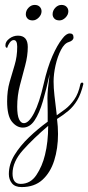

<svg xmlns="http://www.w3.org/2000/svg" viewBox="-20 -514 359 781"><path d="M68 247Q41 247 28.5 231.5Q16 216 16 194Q16 154 39 116.5Q62 79 98 44.5Q134 10 174 -19V-58Q174 -77 173.5 -91Q173 -105 173 -115Q173 -146 182 -213Q169 -152 154.5 -102.5Q140 -53 120.5 -24Q101 5 73 5Q48 5 28.5 -19Q9 -43 9 -102Q9 -145 19 -180Q29 -215 39.5 -249.5Q50 -284 50 -324Q50 -351 36 -351Q27 -351 19.5 -340.5Q12 -330 9 -319Q8 -319 5 -321Q2 -323 2 -330Q2 -345 18 -357Q34 -369 53 -369Q93 -369 93 -323Q93 -287 82.5 -248Q72 -209 61 -167Q50 -125 50 -80Q50 -45 57.5 -29Q65 -13 77 -13Q97 -13 118.5 -54Q140 -95 158 -174Q173 -240 193 -285.5Q213 -331 233 -356Q249 -378 264 -378Q279 -378 279 -362Q279 -349 260 -343Q242 -338 228 -311Q214 -284 206 -248.5Q198 -213 198 -182Q198 -157 201.5 -125.5Q205 -94 208 -70.5Q211 -47 211 -45Q227 -56 246 -70.5Q265 -85 282 -109Q299 -133 307 -172Q309 -178 314 -178Q319 -178 319 -172Q309 -131 294 -106Q279 -81 259 -64Q239 -47 212 -30Q214 -14 215 1Q216 16 216 31Q216 90 200.5 139Q185 188 152.5 217.5Q120 247 68 247ZM64 234Q104 234 128 198Q152 162 163 116Q176 64 176 -2Q116 49 73.5 96.5Q31 144 31 192Q31 234 64 234ZM222 -431Q208 -431 201 -438.5Q194 -446 194 -456Q194 -471 205 -482.5Q216 -494 230 -494Q243 -494 250.5 -486.5Q258 -479 258 -468Q258 -454 246.5 -442.5Q235 -431 222 -431ZM113 -431Q99 -431 92 -438.5Q85 -446 85 -456Q85 -471 96 -482.5Q107 -494 121 -494Q134 -494 141.5 -486.5Q149 -479 149 -468Q149 -454 137.5 -442.5Q126 -431 113 -431Z"/></svg>

Font: Updock
Style: Regular
Weight: 400
Designer: Robert E. Leuschke
Foundry: Robert E. Leuschke
Version: Version 1.010; ttfautohint (v1.8.4.7-5d5b)